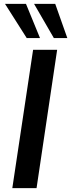

<svg xmlns="http://www.w3.org/2000/svg" viewBox="-20 -978 370 998"><path d="M44 0 152 -719H277L170 0ZM260 -780 157 -958H267L330 -780ZM119 -780 6 -958H115L188 -780Z"/></svg>

Font: Nunitoga
Style: Bold Italic
Weight: 700
Italic angle: -9°
Designer: Vernon Adams
Foundry: Vernon Adams
Version: Version 1.0